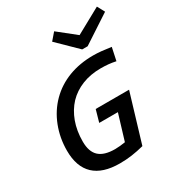

<svg xmlns="http://www.w3.org/2000/svg" viewBox="-214 -1064 1137 1221"><g transform="rotate(-30 354.5 -453.5)"><path d="M634 -653 614 -559Q586 -565 560 -567.5Q534 -570 505 -570Q429 -570 367.5 -545.5Q306 -521 263 -476Q220 -430 196.5 -366Q173 -302 173 -223Q173 -149 210.5 -114Q248 -79 328 -79Q345 -79 364.5 -81Q384 -83 403 -86L460 -274H323L348 -362H593L487 -9Q440 3 397.5 9Q355 15 309 15Q184 15 120.5 -45Q57 -105 57 -223Q57 -317 89.5 -400Q122 -483 182 -543Q242 -603 323.5 -634Q405 -665 503 -665Q532 -665 562.5 -662Q593 -659 634 -653ZM463 -733 322 -871 366 -922 494 -820 680 -922 709 -868 503 -733Z"/></g></svg>

Font: Intel One Mono Medium
Style: Italic
Weight: 500
Italic angle: -16°
Monospace: yes
Designer: Fred Shallcrass
Foundry: Frere-Jones Type LLC
Version: Version 1.400;hotconv 1.1.0;makeotfexe 2.6.0;FJTRelease1.4